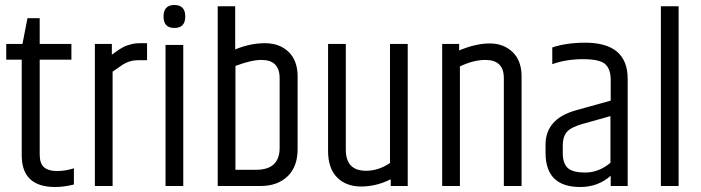

<svg xmlns="http://www.w3.org/2000/svg" viewBox="-20 -745 2807 769"><path d="M139 -672V-569H266V-506H139V-126Q139 -91 156 -75.5Q173 -60 208 -60Q243 -60 276 -71V-6Q236 4 201 4Q67 4 67 -123V-506H5V-569H70L90 -672Z M544 -572H569V-504H535Q499 -504 470 -485Q461 -479 431 -458V0H360V-569H428V-526Q431 -528 443.5 -537Q456 -546 458.5 -547.5Q461 -549 471.5 -555Q482 -561 487.5 -562.5Q493 -564 503 -567Q518 -572 544 -572Z M678.5 -633Q635 -633 635 -679Q635 -725 678.5 -725Q722 -725 722 -679Q722 -633 678.5 -633ZM643 -565H714V0H643Z M1100 -432Q1100 -505 1027 -505Q987 -505 923 -481V-65H1006Q1100 -65 1100 -153ZM852 -720H922V-547Q982 -572 1041 -572Q1100 -572 1136 -537Q1172 -502 1172 -439V-148Q1172 -77 1131.5 -38.5Q1091 0 1023 0H852Z M1446 -61Q1496 -61 1542 -92V-569H1613V0H1545V-27Q1487 2 1426.5 2Q1366 2 1330 -34.5Q1294 -71 1294 -140V-569H1365V-146Q1365 -61 1446 -61Z M1819 -543Q1886 -571 1941.5 -571Q1997 -571 2033 -536.5Q2069 -502 2069 -439V0H1998V-432Q1998 -505 1924 -505Q1877 -505 1822 -479V0H1751V-569H1819Z M2234 -162V-132Q2234 -92 2253 -73Q2272 -54 2325 -54Q2378 -54 2425 -93V-280L2311 -248Q2266 -235 2250 -216Q2234 -197 2234 -162ZM2324 -574Q2494 -574 2494 -429V0H2426V-41Q2375 4 2304 4Q2165 4 2165 -133V-165Q2165 -269 2286 -303L2426 -342V-429Q2425 -470 2403 -489Q2381 -508 2314.5 -508Q2248 -508 2192 -488V-555Q2249 -574 2324 -574Z M2627 -720H2698V0H2627Z"/></svg>

Font: Khand
Style: Regular
Weight: 400
Designer: Devanagari: Sanchit Sawaria, Jyotish Sonowal; Latin: Satya Rajpurohit
Foundry: Indian Type Foundry
Version: Version 1.101;PS 1.0;hotconv 1.0.78;makeotf.lib2.5.61930; tt